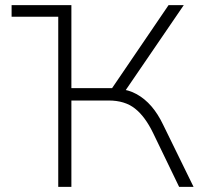

<svg xmlns="http://www.w3.org/2000/svg" viewBox="-20 -725 792 745"><path d="M25 -660V-705H257V-660ZM206 0V-705H257V-383H427L404 -367L634 -705H693L458 -361L441 -380Q479 -377 510.5 -359.5Q542 -342 567.5 -312.5Q593 -283 613 -241L731 0H675L574 -209Q543 -273 503.5 -304Q464 -335 402 -335H257V0Z"/></svg>

Font: Nunito Sans 7pt ExtraLight
Style: Regular
Weight: 250
Designer: Vernon Adams
Foundry: Vernon Adams
Version: Version 3.101;gftools[0.9.27]